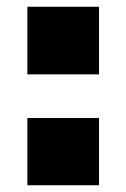

<svg xmlns="http://www.w3.org/2000/svg" viewBox="-20 -548 373 568"><path d="M61 -328H273V-528H61ZM61 0H273V-199H61Z"/></svg>

Font: Archivo Black
Style: Regular
Weight: 900
Designer: Hector Gatti
Foundry: Omnibus-Type
Version: Version 2.001